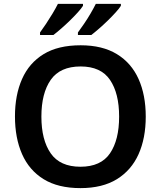

<svg xmlns="http://www.w3.org/2000/svg" viewBox="-20 -958 827 988"><path d="M730 -358Q730 -247 693 -164.5Q656 -82 581.5 -36Q507 10 394 10Q279 10 204.5 -36Q130 -82 93.5 -165Q57 -248 57 -359Q57 -469 93.5 -551.5Q130 -634 204.5 -679.5Q279 -725 395 -725Q507 -725 581.5 -679.5Q656 -634 693 -551.5Q730 -469 730 -358ZM193 -358Q193 -238 241 -169Q289 -100 394 -100Q499 -100 546 -169Q593 -238 593 -358Q593 -478 546 -547Q499 -616 395 -616Q289 -616 241 -547Q193 -478 193 -358ZM602 -928Q594 -915 576 -895Q558 -875 535.5 -853Q513 -831 490 -811Q467 -791 450 -778H381V-791Q395 -810 412.5 -835.5Q430 -861 446 -888.5Q462 -916 473 -938H602ZM407 -928Q399 -915 381 -895Q363 -875 340.5 -853Q318 -831 295 -811Q272 -791 255 -778H186V-791Q200 -810 217 -835.5Q234 -861 250.5 -888.5Q267 -916 278 -938H407Z"/></svg>

Font: Noto Sans Lao Looped SemiBold
Style: Regular
Weight: 600
Designer: Mark Frömberg, Ben Mitchell
Foundry: The Fontpad Ltd
Version: Version 1.002; ttfautohint (v1.8.4.7-5d5b)